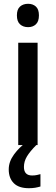

<svg xmlns="http://www.w3.org/2000/svg" viewBox="-20 -830 294 1011"><path d="M128 -810Q153 -810 169 -795.5Q185 -781 185 -749Q185 -717 169 -702Q153 -687 128 -687Q102 -687 85.5 -702Q69 -717 69 -749Q69 -781 85.5 -795.5Q102 -810 128 -810ZM178 -605V-66H76V-605ZM106 49Q106 94 149 94Q164 94 174.5 91.5Q185 89 193 87V152Q180 156 165.5 158.5Q151 161 132 161Q79 161 52.5 134.5Q26 108 26 62Q26 21 54 -17Q82 -55 118 -80L171 -66Q138 -33 122 -6.5Q106 20 106 49Z"/></svg>

Font: Noto Sans Malayalam UI SemiCondensed Medium
Style: Regular
Weight: 500
Width: 4
Designer: Jelle Bosma - Monotype Design Team
Foundry: Monotype Imaging Inc.
Version: Version 2.104; ttfautohint (v1.8.4.7-5d5b)